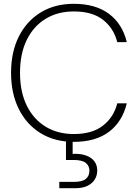

<svg xmlns="http://www.w3.org/2000/svg" viewBox="-20 -732 723 1007"><path d="M367 12Q267 12 193 -33.5Q119 -79 78.5 -160.5Q38 -242 38 -350Q38 -459 78.5 -540Q119 -621 193 -666.5Q267 -712 367 -712Q481 -712 551.5 -659.5Q622 -607 645 -511H595Q577 -583 521 -627.5Q465 -672 367 -672Q283 -672 219.5 -633.5Q156 -595 120.5 -523Q85 -451 85 -350Q85 -250 120.5 -178Q156 -106 219.5 -67.5Q283 -29 367 -29Q464 -29 520.5 -73.5Q577 -118 595 -190H645Q622 -94 552 -41Q482 12 367 12ZM291 255V222H366Q411 222 430 206.5Q449 191 449 163Q449 138 430 122.5Q411 107 366 107H326V-7H361V75Q402 73 431 83.5Q460 94 475 114Q490 134 490 162Q490 189 476.5 210Q463 231 438 243Q413 255 377 255Z"/></svg>

Font: DM Sans 36pt ExtraLight
Style: Regular
Weight: 250
Designer: Colophon Foundry, Jonny Pinhorn
Foundry: Colophon Foundry
Version: Version 4.004;gftools[0.9.30]